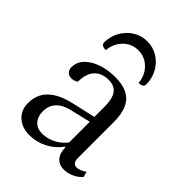

<svg xmlns="http://www.w3.org/2000/svg" viewBox="-204 -783 893 893"><g transform="rotate(45 243.0 -336.5)"><path d="M151 12Q104 12 73 -15.5Q42 -43 42 -89Q42 -146 78.5 -182Q115 -218 188 -235L319 -265L306 -254V-329Q306 -382 288 -406.5Q270 -431 232 -431Q186 -431 161 -403.5Q136 -376 136 -324Q131 -319 122 -316Q113 -313 104 -313Q87 -313 77 -323Q67 -333 67 -350Q67 -383 90 -408Q113 -433 153.5 -447.5Q194 -462 244 -462Q318 -462 352.5 -425Q387 -388 387 -307V-72Q387 -55 394 -46Q401 -37 414 -37Q425 -37 438.5 -43Q452 -49 461 -56L468 -29Q452 -10 427 1Q402 12 379 12Q347 12 329 -8.5Q311 -29 311 -67H307Q279 -29 238 -8.5Q197 12 151 12ZM189 -35Q225 -35 258 -53Q291 -71 313 -103L307 -86V-236L320 -234L206 -207Q163 -197 140.5 -172.5Q118 -148 118 -111Q118 -76 137 -55.5Q156 -35 189 -35ZM232 -685Q270 -685 301.5 -665.5Q333 -646 351.5 -612.5Q370 -579 370 -539Q370 -529 361.5 -524Q353 -519 340 -519Q336 -565 305.5 -595.5Q275 -626 232 -626Q188 -626 158 -595.5Q128 -565 124 -519Q110 -519 101.5 -524Q93 -529 93 -539Q93 -579 112 -612.5Q131 -646 162.5 -665.5Q194 -685 232 -685Z"/></g></svg>

Font: Petrona
Style: Regular
Weight: 400
Designer: Ringo R. Seeber
Foundry: Ringo R. Seeber
Version: Version 2.001; ttfautohint (v1.8.3)